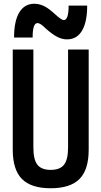

<svg xmlns="http://www.w3.org/2000/svg" viewBox="-20 -994 540 1024"><path d="M250 10Q146 10 97 -39.5Q48 -89 48 -195V-730H158V-207Q158 -143 179.5 -115.5Q201 -88 250 -88Q300 -88 321.5 -115.5Q343 -143 343 -207V-730H453V-195Q453 -89 404 -39.5Q355 10 250 10ZM337 -784Q312 -784 286 -797Q260 -810 224 -842Q208 -858 197.5 -864.5Q187 -871 180 -871Q167 -871 160.5 -852Q154 -833 154 -794H55Q55 -882 83 -928Q111 -974 163 -974Q189 -974 215 -961.5Q241 -949 276 -916Q293 -901 303.5 -894Q314 -887 320 -887Q333 -887 339.5 -906Q346 -925 346 -964H445Q445 -877 417.5 -830.5Q390 -784 337 -784Z"/></svg>

Font: M PLUS Code Latin Medium
Style: Regular
Weight: 500
Designer: Coji Morishita
Foundry: UNDERFOREST DESIGN
Version: Version 1.002; ttfautohint (v1.8.3)